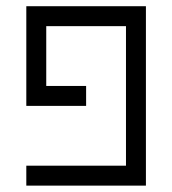

<svg xmlns="http://www.w3.org/2000/svg" viewBox="-20 -582 540 602"><path d="M250 -250V-312.5H125V-500H375V-62.5H62.5V0H437.5V-562.5H62.5V-250Z"/></svg>

Font: Unifont
Style: Regular
Weight: 500
Version: Version 15.1.04